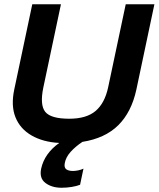

<svg xmlns="http://www.w3.org/2000/svg" viewBox="-20 -664 747 904"><path d="M270 220Q224 220 194 197.5Q164 175 174 129Q190 58 259 9Q183 5 129 -26Q75 -57 53 -111.5Q31 -166 47 -242L132 -644H267L184 -252Q167 -170 193 -137.5Q219 -105 306 -105Q387 -105 430 -141.5Q473 -178 489 -252L572 -644H707L622 -242Q599 -136 537 -74.5Q475 -13 368 4Q335 26 312.5 51Q290 76 285 104Q281 125 292 133Q303 141 323 141Q335 141 349 138Q363 135 373 130L357 206Q342 212 318.5 216Q295 220 270 220Z"/></svg>

Font: Kanit Medium
Style: Italic
Weight: 500
Italic angle: -12°
Designer: Katatrad Team
Foundry: CadsonDemak
Version: Version 2.000; ttfautohint (v1.8.3)